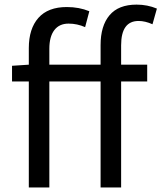

<svg xmlns="http://www.w3.org/2000/svg" viewBox="-20 -829 714 849"><path d="M673.8 -791 654.3 -721.7Q622.1 -736.3 592.8 -736.3Q515.6 -736.3 515.6 -628.9V-543H630.9V-468.8H515.6V0H424.8V-468.8H198.2V0H107.4V-468.8H33.2V-538.1L107.4 -543V-616.2Q107.4 -702.1 149.9 -750Q192.4 -797.9 275.4 -797.9Q330.1 -797.9 375 -779.3L356.4 -709Q321.3 -724.6 283.2 -724.6Q242.2 -724.6 220.2 -695.8Q198.2 -667 198.2 -613.3V-543H424.8V-629.9Q424.8 -714.8 464.4 -761.7Q503.9 -808.6 584 -808.6Q631.8 -808.6 673.8 -791Z"/></svg>

Font: Nasu
Style: Regular
Weight: 400
Designer: Ryoko NISHIZUKA (kana &amp; ideographs); Paul D. Hunt (Latin, Greek &amp; Cyrillic); Wenlong ZHANG (bopomofo); Sandoll C
Version: Version 2014.1215